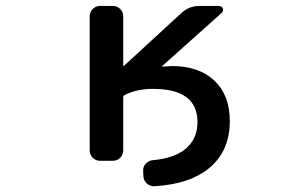

<svg xmlns="http://www.w3.org/2000/svg" viewBox="-20 -565 1040 649"><path d="M396.5 -343.8Q396.5 -342.8 397.5 -342.3Q398.4 -341.8 399.4 -342.8L593.8 -521.5Q619.1 -544.9 654.3 -544.9H720.7Q729.5 -544.9 732.9 -536.6Q736.3 -528.3 729.5 -521.5L528.3 -341.8Q528.3 -340.8 528.3 -339.8Q528.3 -338.9 530.3 -339.8Q544.9 -340.8 560.5 -341.8Q652.3 -341.8 704.6 -292.5Q756.8 -243.2 756.8 -156.2Q756.8 -51.8 683.6 5.9Q619.1 57.6 502 64.5Q501 64.5 500 64.5Q487.3 64.5 476.6 55.7Q465.8 45.9 464.8 31.2L463.9 12.7Q462.9 -1 472.2 -11.2Q481.4 -21.5 495.1 -23.4Q562.5 -29.3 600.6 -56.6Q647.5 -90.8 647.5 -152.3Q647.5 -264.6 497.1 -264.6Q441.4 -264.6 400.4 -243.2Q396.5 -241.2 396.5 -236.3V-56.6Q396.5 -42 386.2 -31.7Q376 -21.5 361.3 -21.5H318.4Q303.7 -21.5 293.5 -31.7Q283.2 -42 283.2 -56.6V-509.8Q283.2 -524.4 293.5 -534.7Q303.7 -544.9 318.4 -544.9H361.3Q376 -544.9 386.2 -534.7Q396.5 -524.4 396.5 -509.8Z"/></svg>

Font: Gen Jyuu Gothic L Monospace Medium
Style: Regular
Weight: 500
Designer: [Source Han Sans]
Ryoko NISHIZUKA  (kana & ideographs); Paul D. Hunt (Latin, Greek & Cyrillic); Wenlong ZHANG  (bopomofo
Version: Version 1.002.20150607